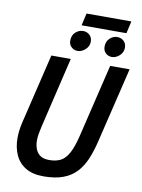

<svg xmlns="http://www.w3.org/2000/svg" viewBox="-101 -997 798 1080"><g transform="rotate(10 298.5 -457.0)"><path d="M223 15Q161 15 121 -9.5Q81 -34 62 -76.5Q43 -119 43 -172Q43 -192 45.5 -213Q48 -234 53 -257L150 -662H261L165 -258Q160 -236 156.5 -216Q153 -196 153 -178Q153 -151 161.5 -129Q170 -107 188.5 -94Q207 -81 240 -81Q278 -81 304.5 -94.5Q331 -108 350.5 -143.5Q370 -179 386 -245L486 -662H597L494 -234Q480 -175 460.5 -129Q441 -83 411 -51Q381 -19 335.5 -2Q290 15 223 15ZM291 -713Q270 -713 255 -727Q240 -741 240 -763Q240 -794 259.5 -811.5Q279 -829 303 -829Q324 -829 339.5 -815Q355 -801 355 -777Q355 -750 334 -731.5Q313 -713 291 -713ZM486 -713Q465 -713 450.5 -727Q436 -741 436 -763Q436 -794 455.5 -811.5Q475 -829 497 -829Q519 -829 534.5 -815Q550 -801 550 -777Q550 -750 529.5 -731.5Q509 -713 486 -713ZM288 -859 304 -929H560L544 -859Z"/></g></svg>

Font: Ubuntu Sans Mono Medium
Style: Italic
Weight: 500
Italic angle: -13.5°
Monospace: yes
Designer: Dalton Maag Ltd
Foundry: Dalton Maag Ltd
Version: Version 1.006